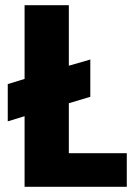

<svg xmlns="http://www.w3.org/2000/svg" viewBox="-20 -722 525 742"><path d="M10 -397 75 -417V-702H246V-468L329 -492V-348L246 -323V-130H470V0H75V-273L10 -253Z"/></svg>

Font: Poppins
Style: Bold
Weight: 700
Designer: Ninad Kale (Devanagari), Jonny Pinhorn (Latin)
Version: Version 5.002